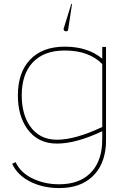

<svg xmlns="http://www.w3.org/2000/svg" viewBox="-20 -723 649 970"><path d="M496.6 -399.4Q429.7 -467.8 307.6 -467.8H306.2Q201.7 -467.8 145 -407.2Q89.8 -347.7 89.8 -241.2Q89.8 -147.5 130.9 -86.9Q178.7 -17.1 267.6 -17.1Q360.4 -17.1 496.6 -81.5ZM446.8 168.9Q385.3 227.1 280.3 227.1H278.3Q203.1 227.1 141.1 198.7Q69.3 165.5 41.5 104.5L59.1 96.2Q84.5 152.3 151.9 182.1Q209.5 208 278.3 208Q377 208 433.1 154.8Q488.3 103 495.6 9.3Q496.6 -3.4 496.6 -27.8V-60.1Q364.3 2.4 267.6 2.4Q170.4 2.4 117.2 -72.8Q70.3 -139.2 70.3 -241.2Q70.3 -356 131.3 -420.9Q193.8 -487.3 307.6 -487.3Q423.8 -487.3 496.6 -426.3V-485.8H515.6V-34.7Q515.6 -3.4 515.1 9.3Q507.8 111.8 446.8 168.9ZM340.2 -703.2H344L324.9 -577.4Q324.9 -564.8 313.9 -564.8Q301.3 -564.8 301.3 -577.4Z"/></svg>

Font: Fortheenas_01
Style: Regular
Weight: 100
Designer: Situjuh Nazara
Version: Version 1.10 September 8, 2014